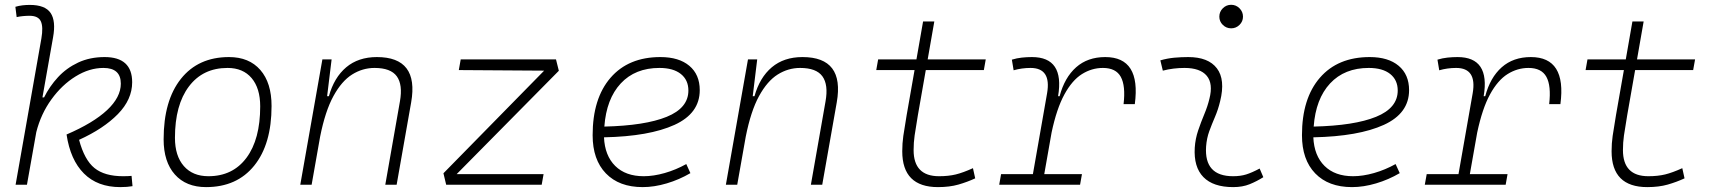

<svg xmlns="http://www.w3.org/2000/svg" viewBox="-20 -763 7071 793"><path d="M476.6 9.8Q382.8 9.8 326.7 -46.4Q270.5 -102.5 254.9 -207.5Q365.2 -254.9 422.1 -308.1Q479 -361.3 479 -417.5Q479 -482.4 407.2 -482.4Q349.1 -482.4 292.5 -447.5Q235.8 -412.6 192.4 -352.5Q148.9 -292.5 129.9 -217.3L91.3 0H44.4L150.9 -604Q159.2 -651.9 148.7 -674.8Q138.2 -697.8 102.1 -697.8Q88.9 -697.8 75.4 -696.5Q62 -695.3 48.8 -692.4L43.5 -734.9Q58.1 -739.3 73 -741Q87.9 -742.7 103 -742.7Q166.5 -742.7 189 -709.5Q211.4 -676.3 199.2 -608.9L155.3 -360.8H162.1Q184.6 -406.2 219.5 -444.1Q254.4 -481.9 302.7 -504.6Q351.1 -527.3 412.1 -527.3Q525.9 -527.3 525.9 -423.3Q525.9 -352.1 466.8 -291.7Q407.7 -231.4 306.6 -185.5Q328.6 -102.5 370.4 -68.8Q412.1 -35.2 488.3 -35.2Q501 -35.2 508.3 -35.6Q515.6 -36.1 523.4 -36.6L527.3 5.9Q516.1 7.8 504.2 8.8Q492.2 9.8 476.6 9.8Z M831.1 9.8Q748.5 9.8 702.1 -42.5Q655.8 -94.7 655.8 -187.5Q655.8 -347.7 727.3 -437.5Q798.8 -527.3 925.8 -527.3Q1008.8 -527.3 1055.2 -474.1Q1101.6 -420.9 1101.6 -325.2Q1101.6 -167.5 1030 -78.9Q958.5 9.8 831.1 9.8ZM840.8 -35.2Q941.4 -35.2 998 -111.3Q1054.7 -187.5 1054.7 -323.7Q1054.7 -398.4 1019.3 -440.4Q983.9 -482.4 919.9 -482.4Q817.9 -482.4 760.3 -406Q702.6 -329.6 702.6 -193.8Q702.6 -119.1 739.3 -77.1Q775.9 -35.2 840.8 -35.2Z M1220.2 0 1311.5 -517.6H1349.6L1331.1 -365.7H1338.4Q1359.9 -442.9 1409.9 -485.1Q1460 -527.3 1536.6 -527.3Q1710.9 -527.3 1678.2 -340.3L1618.2 0H1571.3L1631.8 -344.2Q1644 -413.1 1618.9 -447.8Q1593.8 -482.4 1526.9 -482.4Q1477.5 -482.4 1434.3 -455.3Q1391.1 -428.2 1357.2 -366.2Q1323.2 -304.2 1302.2 -198.7L1267.1 0Z M2288.1 -470.7 1866.2 -43.9H2225.1L2217.3 0H1822.8L1811.5 -47.4L2227.5 -471.2L1875 -473.6L1882.8 -517.6H2276.4Z M2638.7 -35.2Q2679.2 -35.2 2725.3 -48.3Q2771.5 -61.5 2814.5 -85.4L2831.5 -47.9Q2785.6 -21 2733.9 -5.6Q2682.1 9.8 2634.3 9.8Q2537.1 9.8 2482.4 -46.9Q2427.7 -103.5 2427.7 -204.6Q2427.7 -356.4 2501.7 -441.9Q2575.7 -527.3 2707.5 -527.3Q2784.2 -527.3 2827.1 -491.2Q2870.1 -455.1 2870.1 -390.6Q2870.1 -294.9 2765.9 -247.3Q2661.6 -199.7 2474.6 -195.8Q2478 -120.1 2521 -77.6Q2564 -35.2 2638.7 -35.2ZM2476.1 -240.2Q2644 -244.1 2733.6 -280.5Q2823.2 -316.9 2823.2 -389.2Q2823.2 -432.6 2792 -457.5Q2760.7 -482.4 2703.6 -482.4Q2603.5 -482.4 2543.9 -418.5Q2484.4 -354.5 2476.1 -240.2Z M2978 0 3069.3 -517.6H3107.4L3088.9 -365.7H3096.2Q3117.7 -442.9 3167.7 -485.1Q3217.8 -527.3 3294.4 -527.3Q3468.8 -527.3 3436 -340.3L3376 0H3329.1L3389.6 -344.2Q3401.9 -413.1 3376.7 -447.8Q3351.6 -482.4 3284.7 -482.4Q3235.4 -482.4 3192.1 -455.3Q3148.9 -428.2 3115 -366.2Q3081.1 -304.2 3060.1 -198.7L3024.9 0Z M3854 9.8Q3706.5 9.8 3706.5 -138.2Q3706.5 -170.9 3710.9 -201.7Q3715.3 -232.4 3724.6 -287.1L3757.3 -473.6H3599.1L3606.9 -517.6H3765.1L3792.5 -674.3H3838.9L3811.5 -517.6H4051.3L4043.5 -473.6H3803.7L3771 -287.1Q3761.7 -232.9 3757.6 -203.6Q3753.4 -174.3 3753.4 -143.1Q3753.4 -35.2 3858.4 -35.2Q3897.5 -35.2 3927.5 -42.5Q3957.5 -49.8 3998.5 -68.4L4007.8 -26.4Q3975.1 -11.2 3938.5 -0.7Q3901.9 9.8 3854 9.8Z M4106.9 0 4114.7 -43.9H4246.1L4304.7 -377.9Q4322.8 -482.4 4236.3 -482.4Q4200.2 -482.4 4166.5 -472.7L4159.2 -516.6Q4179.7 -522.9 4200.4 -525.1Q4221.2 -527.3 4242.2 -527.3Q4377.4 -527.3 4350.1 -365.7H4356.4Q4377 -442.9 4424.6 -485.1Q4472.2 -527.3 4544.9 -527.3Q4692.9 -527.3 4667 -333H4620.6Q4629.4 -408.7 4609.1 -445.6Q4588.9 -482.4 4535.2 -482.4Q4489.3 -482.4 4448.7 -457Q4408.2 -431.6 4376.2 -373Q4344.2 -314.5 4323.2 -215.3L4293 -43.9H4448.7L4440.9 0Z M5182.6 -66.9 5197.8 -31.2Q5170.9 -14.2 5141.4 -2.2Q5111.8 9.8 5073.2 9.8Q4990.7 9.8 4950.2 -31.7Q4909.7 -73.2 4914.6 -153.3Q4917 -189.9 4928.7 -224.4Q4940.4 -258.8 4954.1 -291.5Q4967.8 -324.2 4975.1 -355Q4991.2 -417.5 4964.1 -450Q4937 -482.4 4872.1 -482.4Q4825.7 -482.4 4782.7 -471.2L4772.5 -513.7Q4801.3 -522 4830.1 -524.7Q4858.9 -527.3 4887.7 -527.3Q4970.7 -527.3 5006.1 -480.7Q5041.5 -434.1 5019.5 -345.2Q5011.2 -310.5 4998.3 -280.5Q4985.4 -250.5 4974.6 -221.2Q4963.9 -191.9 4961.4 -157.7Q4953.1 -35.2 5072.8 -35.2Q5103.5 -35.2 5127 -42.5Q5150.4 -49.8 5182.6 -66.9ZM5064.9 -646Q5044.9 -646 5030.5 -660.2Q5016.1 -674.3 5016.1 -694.3Q5016.1 -714.4 5030.5 -728.8Q5044.9 -743.2 5064.9 -743.2Q5085 -743.2 5099.4 -728.8Q5113.8 -714.4 5113.8 -694.3Q5113.8 -674.3 5099.4 -660.2Q5085 -646 5064.9 -646Z M5568.4 -35.2Q5608.9 -35.2 5655 -48.3Q5701.2 -61.5 5744.1 -85.4L5761.2 -47.9Q5715.3 -21 5663.6 -5.6Q5611.8 9.8 5564 9.8Q5466.8 9.8 5412.1 -46.9Q5357.4 -103.5 5357.4 -204.6Q5357.4 -356.4 5431.4 -441.9Q5505.4 -527.3 5637.2 -527.3Q5713.9 -527.3 5756.8 -491.2Q5799.8 -455.1 5799.8 -390.6Q5799.8 -294.9 5695.6 -247.3Q5591.3 -199.7 5404.3 -195.8Q5407.7 -120.1 5450.7 -77.6Q5493.7 -35.2 5568.4 -35.2ZM5405.8 -240.2Q5573.7 -244.1 5663.3 -280.5Q5752.9 -316.9 5752.9 -389.2Q5752.9 -432.6 5721.7 -457.5Q5690.4 -482.4 5633.3 -482.4Q5533.2 -482.4 5473.6 -418.5Q5414.1 -354.5 5405.8 -240.2Z M5864.7 0 5872.6 -43.9H6003.9L6062.5 -377.9Q6080.6 -482.4 5994.1 -482.4Q5958 -482.4 5924.3 -472.7L5917 -516.6Q5937.5 -522.9 5958.3 -525.1Q5979 -527.3 6000 -527.3Q6135.3 -527.3 6107.9 -365.7H6114.3Q6134.8 -442.9 6182.4 -485.1Q6230 -527.3 6302.7 -527.3Q6450.7 -527.3 6424.8 -333H6378.4Q6387.2 -408.7 6366.9 -445.6Q6346.7 -482.4 6293 -482.4Q6247.1 -482.4 6206.5 -457Q6166 -431.6 6134 -373Q6102.1 -314.5 6081.1 -215.3L6050.8 -43.9H6206.5L6198.7 0Z M6783.7 9.8Q6636.2 9.8 6636.2 -138.2Q6636.2 -170.9 6640.6 -201.7Q6645 -232.4 6654.3 -287.1L6687 -473.6H6528.8L6536.6 -517.6H6694.8L6722.2 -674.3H6768.6L6741.2 -517.6H6981L6973.1 -473.6H6733.4L6700.7 -287.1Q6691.4 -232.9 6687.3 -203.6Q6683.1 -174.3 6683.1 -143.1Q6683.1 -35.2 6788.1 -35.2Q6827.1 -35.2 6857.2 -42.5Q6887.2 -49.8 6928.2 -68.4L6937.5 -26.4Q6904.8 -11.2 6868.2 -0.7Q6831.5 9.8 6783.7 9.8Z"/></svg>

Font: Cascadia Mono PL ExtraLight
Style: Italic
Weight: 200
Italic angle: -10°
Monospace: yes
Designer: Aaron Bell
Foundry: Saja Typeworks
Version: Version 2404.023; ttfautohint (v1.8.4)